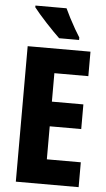

<svg xmlns="http://www.w3.org/2000/svg" viewBox="-61 -969 557 1008"><g transform="rotate(5 217.0 -465.0)"><path d="M393 0H62V-714H393V-585H214V-435H380V-305H214V-131H393ZM248 -930Q257 -910 272 -881Q287 -852 302.5 -825Q318 -798 328 -783V-770H223Q211 -781 191.5 -801Q172 -821 151 -843.5Q130 -866 112 -887Q94 -908 84 -921V-930Z"/></g></svg>

Font: Noto Sans Arabic ExtCond ExtBd
Style: Regular
Weight: 800
Width: 2
Designer: Monotype Design Team, Nadine Chahine, Nizar Qandah and Khaled Hosny
Foundry: Monotype Imaging Inc.
Version: Version 2.012; ttfautohint (v1.8.4.7-5d5b)